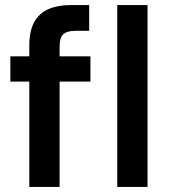

<svg xmlns="http://www.w3.org/2000/svg" viewBox="-20 -740 672 760"><path d="M96 0V-559Q96 -617 115.5 -652.5Q135 -688 172 -704Q209 -720 260 -720H333V-618H279Q245 -618 230.5 -604.5Q216 -591 216 -558V0ZM21 -417V-517H338V-417ZM444 0V-720H564V0Z"/></svg>

Font: DM Sans 11pt SemiBold
Style: Regular
Weight: 600
Version: Version 4.004;gftools[0.9.30]